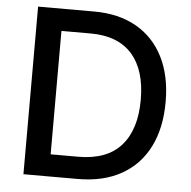

<svg xmlns="http://www.w3.org/2000/svg" viewBox="-52 -779 826 830"><g transform="rotate(5 361.0 -363.5)"><path d="M315.3 0H79.9V-727.3H322.8Q430 -727.3 506.6 -683.8Q583.1 -640.3 624.1 -559.1Q665.1 -478 665.1 -364.7Q665.1 -251.1 623.9 -169.4Q582.7 -87.7 504.4 -43.9Q426.1 0 315.3 0ZM189.6 -95.9H309.3Q433.6 -95.9 495.4 -165.7Q557.2 -235.4 557.2 -364.7Q557.2 -493.3 496.3 -562.3Q435.4 -631.4 316.1 -631.4H189.6Z"/></g></svg>

Font: Inter UI Medium
Style: Regular
Weight: 500
Designer: Rasmus Andersson
Foundry: rsms
Version: 3.2;8d6f07862